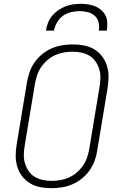

<svg xmlns="http://www.w3.org/2000/svg" viewBox="-20 -975 640 1003"><path d="M249 8Q219 8 190 2.5Q161 -3 137 -17.5Q113 -32 96 -54Q79 -76 70.5 -103.5Q62 -131 62 -160.5Q62 -190 67 -220L121 -546Q126 -573 135 -599.5Q144 -626 161 -650Q178 -674 201 -692.5Q224 -711 250.5 -722.5Q277 -734 305 -738.5Q333 -743 360 -743Q390 -743 419 -737.5Q448 -732 472 -717.5Q496 -703 513 -681Q530 -659 538.5 -631.5Q547 -604 547 -574.5Q547 -545 542 -515L488 -189Q484 -162 474.5 -135.5Q465 -109 448 -85Q431 -61 408 -42.5Q385 -24 358.5 -12.5Q332 -1 304 3.5Q276 8 249 8ZM250 -30Q272 -30 295 -34Q318 -38 339.5 -47.5Q361 -57 380 -73Q399 -89 413 -109Q427 -129 434.5 -151Q442 -173 446 -195L500 -521Q504 -545 504.5 -568.5Q505 -592 498.5 -613.5Q492 -635 479.5 -653.5Q467 -672 448 -683.5Q429 -695 406 -700Q383 -705 359 -705Q337 -705 314 -701Q291 -697 269.5 -687.5Q248 -678 229 -662Q210 -646 196 -626Q182 -606 174.5 -584Q167 -562 163 -540L109 -214Q105 -190 104.5 -166.5Q104 -143 110.5 -121.5Q117 -100 129.5 -81.5Q142 -63 161 -51.5Q180 -40 203 -35Q226 -30 250 -30ZM220 -815Q223 -835 230.5 -855Q238 -875 252 -892Q266 -909 284 -921.5Q302 -934 321.5 -941.5Q341 -949 361.5 -952Q382 -955 402 -955Q422 -955 441.5 -952Q461 -949 478.5 -941.5Q496 -934 510 -921.5Q524 -909 532 -892Q540 -875 540.5 -855Q541 -835 538 -815H496Q500 -837 495 -858Q490 -879 475 -892.5Q460 -906 439 -911.5Q418 -917 396 -917Q374 -917 351 -911.5Q328 -906 309 -892.5Q290 -879 278 -858Q266 -837 262 -815Z"/></svg>

Font: Iosevka Aile XLt Obl
Style: Regular
Weight: 200
Italic angle: -9°
Designer: Belleve Invis
Foundry: Belleve Invis
Version: Version 31.1.0; ttfautohint (v1.8.4)